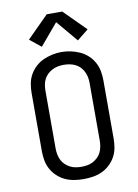

<svg xmlns="http://www.w3.org/2000/svg" viewBox="-104 -1046 808 1122"><g transform="rotate(-10 300.0 -485.0)"><path d="M300 8Q272 8 244 3.5Q216 -1 191 -12.5Q166 -24 145 -43.5Q124 -63 110.5 -87.5Q97 -112 92 -139.5Q87 -167 87 -195V-540Q87 -568 92 -595.5Q97 -623 110.5 -647.5Q124 -672 145 -691.5Q166 -711 191.5 -722.5Q217 -734 244.5 -740Q272 -746 300 -746Q328 -746 355.5 -740Q383 -734 408.5 -722.5Q434 -711 455 -691.5Q476 -672 489.5 -647.5Q503 -623 508 -595.5Q513 -568 513 -540V-195Q513 -167 508 -139.5Q503 -112 489.5 -87.5Q476 -63 455 -43.5Q434 -24 409 -12.5Q384 -1 356 3.5Q328 8 300 8ZM300 -65Q317 -65 334.5 -68Q352 -71 367.5 -79Q383 -87 396 -99.5Q409 -112 416.5 -127.5Q424 -143 427.5 -160.5Q431 -178 431 -195V-540Q431 -558 427.5 -575Q424 -592 416 -608Q408 -624 395.5 -636.5Q383 -649 367 -656.5Q351 -664 333.5 -667Q316 -670 298 -670Q281 -670 264 -666.5Q247 -663 231.5 -655Q216 -647 203.5 -635Q191 -623 183 -607.5Q175 -592 172 -574.5Q169 -557 169 -540V-195Q169 -178 172.5 -160.5Q176 -143 183.5 -127.5Q191 -112 204 -99.5Q217 -87 232.5 -79Q248 -71 265.5 -68Q283 -65 300 -65ZM193 -796 126 -850 254 -978H346L474 -850L407 -796L300 -923Z"/></g></svg>

Font: Iosevka Curly Slab Extended
Style: Regular
Weight: 400
Width: 7
Monospace: yes
Designer: Belleve Invis
Foundry: Belleve Invis
Version: Version 11.1.0; ttfautohint (v1.8.3)